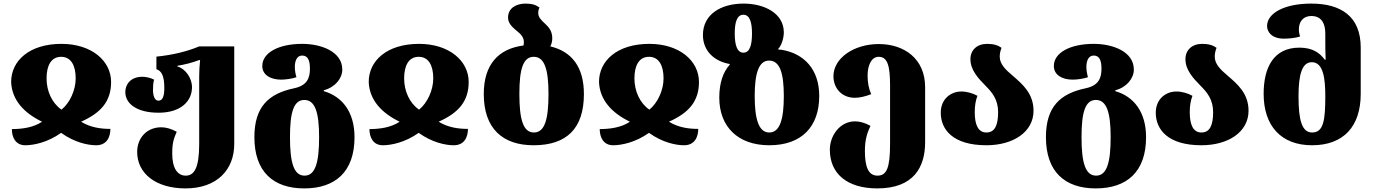

<svg xmlns="http://www.w3.org/2000/svg" viewBox="-20 -794 7664 1068"><path d="M121 14C166 14 244 -1 320 -55C395 -1 470 14 515 14C575 14 594 -33 594 -77C543 -77 484 -84 431 -117C541 -166 598 -230 598 -338C598 -456 489 -550 322 -550C143 -550 42 -456 42 -338C46 -239 112 -166 214 -117C166 -84 100 -76 46 -76C46 -32 65 14 121 14ZM322 -184C269 -221 239 -287 239 -358C239 -430 265 -478 320 -478C375 -478 401 -430 401 -358C401 -292 368 -221 322 -184Z M1012 254C1187 254 1283 150 1283 7V-536H1088C1019 -507 939 -488 850 -479V-409C879 -400 894 -371 894 -305C894 -261 886 -234 861 -234C839 -234 831 -265 831 -293C831 -313 832 -334 837 -351C817 -362 788 -367 773 -367C702 -367 677 -320 677 -282C677 -218 740 -167 862 -167C987 -167 1048 -232 1048 -309C1048 -361 1010 -413 967 -424V-428C1008 -435 1049 -445 1088 -460H1093C1090 -430 1088 -399 1088 -369V7C1088 143 1059 183 1013 183C968 183 938 143 938 60C938 2 946 -22 963 -61C932 -78 903 -86 877 -86C796 -86 743 -26 743 51C743 171 847 254 1012 254Z M1672 254C1846 254 1952 161 1952 -31C1952 -171 1884 -257 1781 -287V-292C1844 -308 1884 -358 1884 -407C1884 -507 1767 -550 1661 -550C1530 -550 1439 -501 1439 -427C1439 -377 1485 -351 1544 -351C1566 -351 1608 -356 1629 -365C1625 -376 1620 -400 1620 -421C1620 -455 1631 -485 1661 -485C1694 -485 1704 -455 1704 -412C1704 -358 1687 -318 1616 -303C1473 -273 1395 -199 1395 -31C1395 161 1500 254 1672 254ZM1674 183C1614 183 1593 110 1593 -31C1593 -168 1613 -238 1673 -238C1733 -238 1755 -168 1755 -31C1755 110 1734 183 1674 183Z M2110 14C2155 14 2233 -1 2309 -55C2384 -1 2459 14 2504 14C2564 14 2583 -33 2583 -77C2532 -77 2473 -84 2420 -117C2530 -166 2587 -230 2587 -338C2587 -456 2478 -550 2311 -550C2132 -550 2031 -456 2031 -338C2035 -239 2101 -166 2203 -117C2155 -84 2089 -76 2035 -76C2035 -32 2054 14 2110 14ZM2311 -184C2258 -221 2228 -287 2228 -358C2228 -430 2254 -478 2309 -478C2364 -478 2390 -430 2390 -358C2390 -292 2357 -221 2311 -184Z M3041 -536C3048 -549 3052 -564 3052 -581C3052 -621 3032 -644 3011 -663C2990 -682 2974 -699 2974 -721C2974 -732 2976 -742 2981 -752C2962 -766 2941 -774 2904 -774C2851 -774 2806 -749 2806 -696C2806 -663 2832 -641 2856 -621C2876 -605 2894 -588 2894 -559C2894 -553 2893 -547 2892 -541C2753 -523 2671 -436 2671 -271C2671 -79 2776 14 2948 14C3132 14 3228 -79 3228 -271C3228 -423 3159 -508 3041 -536ZM2950 -57C2890 -57 2869 -130 2869 -271C2869 -408 2889 -478 2949 -478C3009 -478 3031 -408 3031 -271C3031 -130 3010 -57 2950 -57Z M3391 14C3436 14 3514 -1 3590 -55C3665 -1 3740 14 3785 14C3845 14 3864 -33 3864 -77C3813 -77 3754 -84 3701 -117C3811 -166 3868 -230 3868 -338C3868 -456 3759 -550 3592 -550C3413 -550 3312 -456 3312 -338C3316 -239 3382 -166 3484 -117C3436 -84 3370 -76 3316 -76C3316 -32 3335 14 3391 14ZM3592 -184C3539 -221 3509 -287 3509 -358C3509 -430 3535 -478 3590 -478C3645 -478 3671 -430 3671 -358C3671 -292 3638 -221 3592 -184Z M4259 14C4439 14 4537 -89 4537 -260C4537 -407 4454 -496 4328 -517C4323 -518 4314 -518 4310 -518L4309 -522C4328 -542 4340 -583 4340 -614C4340 -720 4232 -774 4116 -774C3991 -774 3890 -715 3890 -599C3890 -512 3952 -453 4039 -438V-434C4002 -393 3981 -332 3981 -251C3981 -89 4085 14 4259 14ZM4115 -501C4080 -501 4067 -544 4067 -608C4067 -669 4079 -712 4115 -712C4151 -712 4163 -669 4163 -608C4163 -544 4151 -501 4115 -501ZM4259 -57C4201 -57 4178 -130 4178 -260C4178 -387 4201 -457 4258 -457C4318 -457 4340 -387 4340 -260C4340 -130 4318 -57 4259 -57Z M4860 254C5064 254 5126 134 5126 -3V-309C5126 -468 5009 -549 4868 -549C4729 -549 4616 -470 4616 -370C4616 -304 4662 -250 4735 -250C4763 -250 4794 -258 4826 -270C4812 -302 4806 -335 4806 -374C4806 -425 4824 -478 4868 -478C4917 -478 4931 -427 4931 -319V7C4931 140 4912 183 4861 183C4811 183 4791 136 4791 45C4791 -18 4804 -55 4822 -94C4791 -111 4762 -119 4736 -119C4652 -119 4596 -40 4596 39C4596 171 4691 254 4860 254Z M5467 14C5615 14 5729 -59 5729 -178C5729 -275 5666 -327 5613 -373C5574 -406 5541 -437 5541 -479C5541 -494 5544 -510 5551 -528C5532 -542 5508 -550 5471 -550C5414 -550 5378 -515 5378 -465C5378 -404 5422 -358 5462 -317C5498 -281 5532 -241 5532 -170C5532 -98 5514 -57 5467 -57C5422 -57 5402 -98 5402 -170C5402 -206 5407 -235 5417 -261C5392 -275 5359 -285 5328 -285C5267 -285 5213 -242 5213 -167C5213 -73 5281 14 5467 14Z M6075 254C6249 254 6355 161 6355 -31C6355 -171 6287 -257 6184 -287V-292C6247 -308 6287 -358 6287 -407C6287 -507 6170 -550 6064 -550C5933 -550 5842 -501 5842 -427C5842 -377 5888 -351 5947 -351C5969 -351 6011 -356 6032 -365C6028 -376 6023 -400 6023 -421C6023 -455 6034 -485 6064 -485C6097 -485 6107 -455 6107 -412C6107 -358 6090 -318 6019 -303C5876 -273 5798 -199 5798 -31C5798 161 5903 254 6075 254ZM6077 183C6017 183 5996 110 5996 -31C5996 -168 6016 -238 6076 -238C6136 -238 6158 -168 6158 -31C6158 110 6137 183 6077 183Z M6663 14C6811 14 6925 -59 6925 -178C6925 -275 6862 -327 6809 -373C6770 -406 6737 -437 6737 -479C6737 -494 6740 -510 6747 -528C6728 -542 6704 -550 6667 -550C6610 -550 6574 -515 6574 -465C6574 -404 6618 -358 6658 -317C6694 -281 6728 -241 6728 -170C6728 -98 6710 -57 6663 -57C6618 -57 6598 -98 6598 -170C6598 -206 6603 -235 6613 -261C6588 -275 6555 -285 6524 -285C6463 -285 6409 -242 6409 -167C6409 -73 6477 14 6663 14Z M7278 14C7454 14 7549 -91 7549 -272V-530C7549 -702 7440 -774 7274 -774C7121 -774 7028 -719 7028 -649C7028 -618 7053 -579 7121 -579C7148 -579 7184 -582 7212 -591C7207 -604 7205 -618 7205 -631C7205 -671 7227 -705 7274 -705C7331 -705 7352 -663 7352 -608V-576C7352 -547 7352 -492 7354 -462H7349C7321 -500 7281 -529 7208 -529C7064 -529 7009 -418 7009 -272C7009 -94 7106 14 7278 14ZM7279 -57C7222 -57 7203 -125 7203 -258C7203 -378 7222 -448 7277 -448C7342 -448 7352 -354 7352 -258C7352 -125 7342 -57 7279 -57Z"/></svg>

Font: Noto Serif Georgian Black
Style: Regular
Weight: 900
Designer: Monotype Design Team, Akaki Razmadze
Foundry: Google LLC
Version: Version 2.003